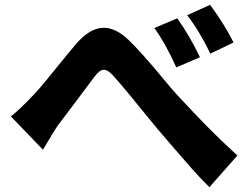

<svg xmlns="http://www.w3.org/2000/svg" viewBox="-20 -769 1040 795"><path d="M112 -369Q136 -393 173.5 -439Q211 -485 219 -495Q271 -559 295 -587Q353 -654 410 -654Q459 -654 512 -604Q564 -554 651 -449Q691 -400 720 -369Q783 -301 837.5 -245.5Q892 -190 963 -125L847 6Q811 -29 770.5 -75Q730 -121 694 -163L633 -234Q623 -247 601 -273Q493 -407 450 -454Q428 -480 410 -480Q392 -480 371 -451Q299 -356 269 -315L222 -253Q203 -226 158 -149L25 -287Q62 -316 112 -369ZM808 -532 710 -490Q665 -590 619 -653L714 -693Q766 -620 808 -532ZM947 -593 851 -547Q805 -642 755 -706L850 -749Q911 -666 947 -593Z"/></svg>

Font: Merged Yaku Han JP ExtraBold
Style: Regular
Weight: 800
Designer: Ryoko NISHIZUKA 西塚涼子 (kana, bopomofo & ideographs); Paul D. Hunt (Latin, Greek & Cyrillic); Sandoll Communications 산돌커뮤니
Foundry: Adobe
Version: Version 2.004